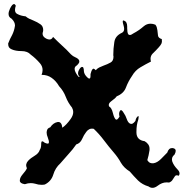

<svg xmlns="http://www.w3.org/2000/svg" viewBox="-20 -882 910 931"><path d="M700.2 22Q670.9 13.7 649.4 -6.8Q628.9 -27.3 609.4 -50.3Q581.1 -67.9 566.4 -92.8Q552.7 -118.2 531.2 -143.1Q506.8 -171.4 484.4 -201.2Q461.9 -231.4 434.6 -257.3Q421.9 -259.8 413.1 -255.4Q404.3 -251 398.4 -242.7Q386.7 -228 377.9 -207.5Q369.1 -187.5 349.6 -181.6Q333 -157.2 312.5 -135.3Q293 -113.3 272.5 -89.8Q248 -67.9 238.3 -35.2Q228.5 -2.9 197.3 12.7Q189.5 14.2 181.6 14.2Q166 14.2 150.4 8.8Q139.6 5.9 128.9 5.9Q115.2 5.9 100.6 11.2Q87.9 9.3 82 4.9Q76.2 0.5 76.2 -5.4V-7.8Q76.2 -20.5 89.8 -36.6Q105.5 -54.2 110.4 -65.9Q105.5 -77.1 107.4 -85.9Q109.4 -94.7 116.2 -102.1Q128.9 -115.7 148.4 -127Q168 -138.7 172.9 -155.3Q179.7 -164.6 179.7 -182.6Q179.7 -184.1 179.7 -185.5Q179.7 -205.6 197.3 -189.5Q208 -185.1 211.9 -185.5Q216.8 -186 216.8 -189.5Q218.8 -197.3 211.9 -214.8Q206.1 -228 206.1 -239.3Q206.1 -243.2 207 -246.6Q208 -252.9 211.9 -257.8Q215.8 -262.2 223.6 -264.6Q237.3 -285.6 257.8 -290Q260.7 -290.5 262.7 -290.5Q279.3 -290.5 282.2 -262.7Q301.8 -275.9 322.3 -304.7Q335 -322.3 335 -338.4Q335 -349.6 329.1 -360.4Q309.6 -384.3 298.8 -412.6Q288.1 -440.9 266.6 -463.9Q252 -489.3 230.5 -504.4Q210 -519 183.6 -519Q182.6 -519 181.6 -519Q186.5 -531.2 186.5 -542.5Q186.5 -560.5 173.8 -575.2Q153.3 -599.1 128.9 -617.2Q113.3 -634.3 84 -634.3Q55.7 -634.3 37.1 -642.6Q28.3 -646 23.4 -652.8Q19.5 -659.2 19.5 -670.9Q23.4 -681.2 28.3 -691.9Q34.2 -702.6 39.1 -712.9Q48.8 -732.9 51.8 -752.9Q52.7 -755.4 52.7 -758.3Q52.7 -775.4 36.1 -791.5Q21.5 -798.8 21.5 -814.5Q21.5 -825.2 28.3 -839.8Q39.1 -862.3 47.9 -862.3Q52.7 -862.3 56.6 -854.5Q52.7 -842.8 52.7 -834Q52.7 -819.8 63.5 -814.5Q80.1 -805.2 104.5 -802.7Q111.3 -796.4 121.1 -791.5Q130.9 -787.1 141.6 -782.7Q161.1 -774.9 176.8 -763.7Q189.5 -754.4 189.5 -735.8Q189.5 -732.4 188.5 -728.5Q186.5 -723.1 186.5 -718.3Q186.5 -704.1 204.1 -694.8Q212.9 -690.4 219.7 -690.4Q231.4 -690.4 237.3 -703.1Q258.8 -681.2 280.3 -661.6Q301.8 -642.6 324.2 -618.2Q333 -609.4 345.7 -604Q358.4 -598.6 363.3 -590.3Q365.2 -585.9 364.3 -580.1Q362.3 -574.2 353.5 -565.4Q341.8 -559.1 341.8 -547.9Q341.8 -539.6 347.7 -528.8Q362.3 -502.9 366.2 -509.8Q358.4 -517.1 358.4 -526.9Q358.4 -533.7 362.3 -541.5Q372.1 -560.5 380.9 -557.1Q383.8 -556.2 384.8 -551.3Q386.7 -546.9 386.7 -537.1Q387.7 -521 404.3 -505.9Q409.2 -501 413.1 -501Q418.9 -501 418.9 -514.6Q418.9 -518.6 418.9 -522.9Q422.9 -539.6 428.7 -546.4Q433.6 -553.2 444.3 -541.5Q451.2 -549.8 460.9 -554.7Q470.7 -559.6 481.4 -563.5Q501 -570.3 516.6 -579.1Q530.3 -586.9 530.3 -607.4Q530.3 -610.8 529.3 -614.3Q529.3 -646 534.2 -676.8Q538.1 -708 571.3 -723.1Q582 -728.5 582 -741.7Q582 -749 579.1 -758.8Q570.3 -786.6 581.1 -782.2Q596.7 -776.9 596.7 -753.9V-751.5Q596.7 -748 596.7 -744.6Q596.7 -725.1 601.6 -716.3Q604.5 -711.9 610.4 -712.4Q616.2 -712.4 627 -720.2Q653.3 -733.9 676.8 -754.4Q691.4 -767.1 710 -767.1Q721.7 -767.1 733.4 -762.2Q738.3 -756.3 740.2 -749.5Q742.2 -742.7 743.2 -735.4Q744.1 -722.2 746.1 -710Q747.1 -697.8 764.6 -692.4Q766.6 -680.2 762.7 -670.4Q757.8 -661.1 750 -652.8Q736.3 -637.2 720.7 -622.6Q710 -611.8 710 -597.2Q710 -590.8 711.9 -583.5Q686.5 -570.8 661.1 -555.7Q635.7 -541 620.1 -513.7Q601.6 -486.8 590.8 -458Q580.1 -428.7 545.9 -415Q539.1 -404.8 520.5 -392.1Q502.9 -379.4 508.8 -366.2Q521.5 -358.9 527.3 -334.5Q533.2 -310.1 541 -303.2Q543.9 -300.3 548.8 -303.2Q552.7 -305.7 559.6 -316.4Q554.7 -333.5 561.5 -344.2Q568.4 -355.5 581.1 -332.5Q588.9 -321.8 594.7 -304.7Q600.6 -287.6 610.4 -282.7Q616.2 -279.8 622.1 -282.2Q627.9 -284.7 636.7 -295.4Q638.7 -309.6 647.5 -317.4Q655.3 -325.2 650.4 -301.3Q641.6 -276.9 641.6 -244.6V-238.3Q642.6 -202.6 681.6 -197.3Q705.1 -183.1 705.1 -161.1Q705.1 -157.7 705.1 -154.3Q701.2 -127.4 694.3 -105.5Q700.2 -95.7 708 -92.3Q715.8 -89.4 723.6 -90.3Q742.2 -92.8 760.7 -111.3Q779.3 -129.9 791 -142.1Q797.9 -164.1 814.5 -164.1Q816.4 -164.1 819.3 -163.6Q832 -161.1 832 -150.4Q832 -143.1 826.2 -132.3Q816.4 -124 814.5 -115.2Q812.5 -106.9 815.4 -98.6Q822.3 -79.6 839.8 -61.5Q850.6 -50.8 850.6 -41.5Q850.6 -41 850.6 -40.5Q850.6 -34.7 846.7 -29.8Q832 -35.6 827.1 -25.9Q821.3 -16.1 814.5 -6.8Q810.5 -2 804.7 1Q799.8 4.4 790 2.4H787.1Q765.6 2.4 744.1 19Q731.4 28.8 719.7 28.8Q709 28.8 700.2 22Z"/></svg>

Font: Brazier Flame
Style: Regular
Weight: 400
Designer: Walter E Stewart
Version: 0.1